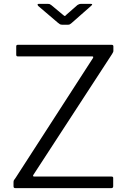

<svg xmlns="http://www.w3.org/2000/svg" viewBox="-20 -974 659 994"><path d="M61 0Q55 0 52.5 -2Q50 -4 50 -10V-30Q50 -37 52 -41Q54 -45 60 -52L461 -673Q466 -682 457 -682H73Q68 -682 66 -684Q64 -686 64 -691V-734Q64 -742 72 -742H558Q567 -742 567 -734V-711Q567 -706 565 -703Q563 -700 560 -694L153 -69Q150 -65 151.5 -62.5Q153 -60 156 -60H557Q566 -60 566 -53V-9Q566 -5 563.5 -2.5Q561 0 556 0H61ZM381 -948Q386 -951 390 -952.5Q394 -954 398 -954H450Q464 -954 451 -943L351 -855Q347 -853 343.5 -849.5Q340 -846 333 -846H302Q294 -846 289.5 -849Q285 -852 280 -856L178 -943Q174 -948 174.5 -951Q175 -954 181 -954H228Q234 -954 236.5 -953Q239 -952 245 -948L304 -899Q313 -891 315.5 -891Q318 -891 325 -899Z"/></svg>

Font: Libre Franklin Thin Light
Style: Regular
Weight: 300
Version: Version 3.000